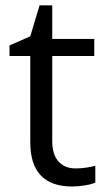

<svg xmlns="http://www.w3.org/2000/svg" viewBox="-20 -679 393 709"><path d="M258.8 -57.1Q280.3 -57.1 300.3 -60.3Q320.3 -63.5 332 -66.9V-4.9Q318.8 1.5 293.2 5.6Q267.6 9.8 247.1 9.8Q91.8 9.8 91.8 -153.8V-472.2H15.1V-511.2L91.8 -544.9L126 -659.2H172.9V-535.2H328.1V-472.2H172.9V-157.2Q172.9 -108.9 195.8 -83Q218.8 -57.1 258.8 -57.1Z"/></svg>

Font: f02724691
Style: Regular
Weight: 400
Foundry: Ascender Corporation
Version: Version 1.10